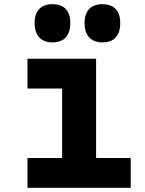

<svg xmlns="http://www.w3.org/2000/svg" viewBox="-20 -895 690 915"><path d="M111 -615H438V-142H603V0H111V-142H276V-473H111ZM230 -693Q189 -693 167 -717Q145 -741 145 -785Q145 -829 167 -852Q189 -875 230 -875Q272 -875 293.5 -852Q315 -829 315 -785Q315 -741 293.5 -717Q272 -693 230 -693ZM468 -693Q427 -693 405 -717Q383 -741 383 -785Q383 -829 405 -852Q427 -875 468 -875Q510 -875 531.5 -852Q553 -829 553 -785Q553 -741 531.5 -717Q510 -693 468 -693Z"/></svg>

Font: Martian Mono SemiCondensed
Style: Bold
Weight: 700
Width: 4
Designer: Roman Shamin
Foundry: Evil Martians
Version: Version 1.000